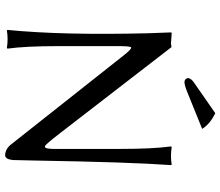

<svg xmlns="http://www.w3.org/2000/svg" viewBox="-76 -784 870 758"><g transform="rotate(90 359.0 -405.0)"><path d="M426.8 -819.8Q469.7 -799.3 488.8 -768.1L345.2 -710Q316.9 -698.2 303.2 -698.2Q289.6 -699.7 288.1 -712.9Q290 -724.1 303.2 -733.9ZM107.9 -645 109.9 -647.9Q114.7 -647.9 151.9 -645Q151.9 -645 166 -647L508.8 -203.1Q548.8 -151.4 556.2 -147.9Q563.5 -144.5 565.9 -157.2Q567.4 -164.6 567.9 -178.2V-444.8Q567.9 -573.7 558.1 -645L560.1 -647.9Q578.6 -645 595.2 -645Q612.8 -645 629.9 -647.9L631.8 -645Q620.1 -483.9 613.8 -107.4Q612.8 -59.6 611.8 -21Q608.9 9.3 592.8 9.8Q567.4 8.8 549.8 -14.2L201.2 -455.1Q171.9 -492.7 166.5 -487.3Q162.1 -481 162.1 -439V-200.2Q162.1 -71.3 171.9 0L169.9 2.9Q151.4 0 134.8 0Q117.2 0 100.1 2.9L98.1 0Q119.6 -215.3 111.3 -553.7Q109.9 -603.5 107.9 -645Z"/></g></svg>

Font: Linux Biolinum O
Style: Regular
Weight: 400
Designer: Philipp H. Poll
Foundry: Philipp H. Poll
Version: Version 1.0.4